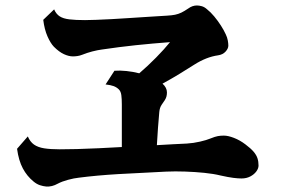

<svg xmlns="http://www.w3.org/2000/svg" viewBox="-20 -724 1020 698"><path d="M396 -466.8Q416.5 -468.3 439.9 -465.8Q463.4 -463.4 486.3 -457.5Q517.6 -484.4 547.6 -514.9Q577.6 -545.4 598.1 -570.8Q533.2 -565.9 472.9 -559.6Q412.6 -553.2 350.1 -543.9Q335 -542 315.2 -536.9Q295.4 -531.7 278.8 -524.9Q270 -521.5 261.7 -520.3Q253.4 -519 245.1 -519Q230 -519 212.4 -527.1Q194.8 -535.2 175.8 -554.2Q163.6 -566.9 152.6 -591.8Q141.6 -616.7 137.2 -651.9L176.8 -689.9Q184.1 -672.9 197 -664.6Q210 -656.2 232.4 -653.6Q254.9 -650.9 289.1 -650.9Q303.7 -650.9 329.6 -651.9Q355.5 -652.8 386.5 -654.5Q417.5 -656.2 446.8 -658.2Q476.6 -660.2 503.9 -661.9Q531.2 -663.6 553 -665Q574.7 -666.5 585.9 -667Q604 -668 616.2 -670.4Q628.4 -672.9 639.4 -678.2Q650.4 -683.6 664.1 -692.9Q679.2 -704.1 695.8 -704.1Q704.1 -704.1 713.6 -701.4Q723.1 -698.7 731.9 -690.9Q745.6 -680.2 758.8 -664.3Q772 -648.4 783 -631.3Q793.9 -614.3 800.8 -599.1Q806.2 -587.9 808.1 -577.1Q810.1 -566.4 810.1 -558.1Q810.1 -547.4 800 -536.4Q790 -525.4 772.9 -522.9Q730.5 -517.1 686 -488.8Q660.6 -472.7 632.3 -455.3Q604 -438 570.8 -419.9Q586.9 -405.3 586.9 -388.2Q586.9 -380.4 585.2 -373.5Q583.5 -366.7 579.1 -359.9Q574.7 -353.5 567.6 -343Q560.5 -332.5 559.1 -316.9Q556.6 -290.5 554.4 -259.8Q552.2 -229 550.3 -196.3Q582.5 -198.2 610.6 -199.7Q638.7 -201.2 659.2 -202.1Q683.6 -203.6 707.5 -209.2Q731.4 -214.8 744.1 -220.2Q762.2 -227.5 772 -229.2Q781.7 -231 793.9 -231Q809.1 -231 830.6 -222.7Q852.1 -214.4 872.1 -199.2Q891.6 -184.6 901.9 -172.6Q912.1 -160.6 916 -148.7Q919.9 -136.7 919.9 -122.1Q919.9 -111.8 911.9 -100.8Q903.8 -89.8 889.9 -82.5Q876 -75.2 857.9 -75.2Q845.7 -75.2 828.1 -77.4Q810.5 -79.6 782.2 -85.9Q756.3 -92.3 722.4 -95.7Q688.5 -99.1 652.6 -100.3Q616.7 -101.6 584 -100.1Q488.8 -95.7 410.2 -91.1Q331.5 -86.4 267.1 -78.1Q249 -76.2 227.3 -70.3Q205.6 -64.5 189.9 -56.2Q168.9 -44.4 147.9 -45.9Q136.7 -46.9 125 -50.8Q113.3 -54.7 102.1 -64Q78.1 -83.5 63 -111.8Q47.9 -140.1 42 -183.1L81.1 -228Q89.4 -208.5 103.5 -198.5Q117.7 -188.5 140.6 -184.8Q163.6 -181.2 196.8 -181.2Q222.7 -181.2 259.5 -182.1Q296.4 -183.1 338.9 -185.1Q381.3 -187 422.9 -189.5V-344.2Q422.9 -364.3 421.1 -377.9Q419.4 -391.6 412.1 -398.9Q404.3 -406.7 393.3 -410.9Q382.3 -415 363.8 -417Z"/></svg>

Font: BIZ UDPMincho
Style: Bold
Weight: 700
Designer: TypeBank Co., Ltd.
Foundry: Morisawa Inc.
Version: Version 1.06